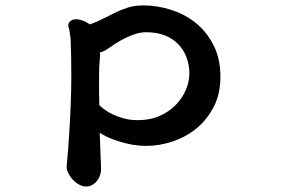

<svg xmlns="http://www.w3.org/2000/svg" viewBox="-20 -495 1040 706"><path d="M259.8 -424.3Q281.7 -424.3 311 -405.3Q338.9 -415.5 361.6 -427.5Q384.3 -439.5 401.4 -447.5Q418.5 -455.6 429.9 -460Q441.4 -464.4 453.6 -468.3Q477.5 -475.1 507.8 -475.1Q559.6 -475.1 609.9 -458.5Q674.3 -438 718.8 -393.6Q746.6 -365.7 765.6 -328.1Q790.5 -278.8 790.5 -212.9Q790.5 -149.9 766.1 -102.5Q741.2 -54.7 702.6 -22.9Q663.6 8.8 615 25.1Q566.4 41.5 516.6 41.5Q468.3 41.5 414.1 23.9Q390.6 16.6 373.8 8.3Q356.9 0 346.7 -6.8L351.1 110.8Q351.6 117.2 351.6 125.5Q351.6 133.8 349.6 143.1Q344.7 162.6 331.5 175.8Q315.9 190.9 297.9 190.9Q283.7 190.9 271.5 184.1Q245.1 169.4 231.4 142.1Q225.1 129.4 225.1 119.1V118.7Q235.8 1.5 240.2 -116.2Q242.2 -172.4 242.2 -211.4Q242.2 -290 239.7 -352.1Q235.4 -388.7 232.4 -394Q231 -397 231 -401.4Q231 -409.7 237.8 -416.5Q246.1 -424.3 259.8 -424.3ZM347.2 -302.2Q348.1 -296.9 348.1 -289.1V-287.6L347.7 -287.1Q347.2 -282.7 346.2 -268.6Q345.2 -254.4 344.7 -244.6Q344.2 -224.6 344.2 -197.3V-155.8Q344.2 -132.8 345.2 -108.4Q350.6 -102.5 359.9 -95.7Q391.1 -71.3 435.5 -59.6Q458.5 -53.2 486.3 -53.2Q532.2 -53.2 566.4 -68.4Q602.5 -84.5 626.7 -109.6Q650.9 -134.8 663.6 -165Q676.3 -195.3 676.3 -225.1Q676.3 -254.9 666.5 -282.2Q645.5 -340.3 587.4 -364.3Q557.6 -376.5 517.6 -376.5Q498 -376.5 478 -370.1Q443.4 -359.4 404.3 -334.5Q387.7 -323.7 374 -314Q362.3 -305.7 347.2 -302.2Z"/></svg>

Font: Bakudai
Style: Medium
Weight: 500
Version: Version 1.48